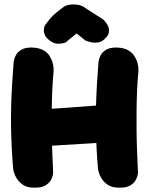

<svg xmlns="http://www.w3.org/2000/svg" viewBox="-20 -870 689 885"><path d="M137 -5Q105 -5 86 -18Q67 -31 57 -47.5Q47 -64 44 -76.5Q41 -89 41 -89Q37 -132 34.5 -180Q32 -228 31 -279Q30 -330 31.5 -382Q33 -434 36 -485Q39 -536 43 -584Q43 -584 45 -594.5Q47 -605 54.5 -618Q62 -631 79 -641Q96 -651 126 -651Q159 -650 179 -639Q199 -628 209 -611.5Q219 -595 223 -579Q227 -563 227 -552Q227 -541 227 -541Q223 -500 221 -455Q219 -410 218.5 -362.5Q218 -315 218.5 -266Q219 -217 221 -168.5Q223 -120 225 -74Q225 -74 223.5 -63.5Q222 -53 214 -39Q206 -25 188 -14.5Q170 -4 137 -5ZM116 -192 129 -362 501 -389 505 -216ZM528 -5Q496 -5 477 -18Q458 -31 448 -47.5Q438 -64 435 -76.5Q432 -89 432 -89Q428 -132 425.5 -180Q423 -228 422 -279Q421 -330 422.5 -382Q424 -434 427 -485Q430 -536 434 -584Q434 -584 436 -594.5Q438 -605 445.5 -618Q453 -631 470 -641Q487 -651 517 -651Q550 -650 569.5 -639Q589 -628 599.5 -611.5Q610 -595 614 -579Q618 -563 618 -552Q618 -541 618 -541Q614 -500 612 -455Q610 -410 609.5 -362.5Q609 -315 609.5 -266Q610 -217 612 -168.5Q614 -120 616 -74Q616 -74 614.5 -63.5Q613 -53 605 -39Q597 -25 579 -14.5Q561 -4 528 -5ZM212 -681Q194 -694 188 -706.5Q182 -719 182 -729.5Q182 -740 184.5 -746.5Q187 -753 187 -753Q200 -771 211 -784Q222 -797 236 -809Q250 -821 272 -837Q281 -845 299.5 -848Q318 -851 338.5 -848Q359 -845 375 -832L456 -780Q456 -780 463.5 -772Q471 -764 477.5 -751Q484 -738 482 -722Q480 -706 461 -689Q448 -677 433 -674.5Q418 -672 404.5 -674.5Q391 -677 382.5 -680Q374 -683 374 -683L333 -716Q321 -706 307 -694.5Q293 -683 282 -674Q282 -674 271.5 -671Q261 -668 245 -668.5Q229 -669 212 -681Z"/></svg>

Font: Sour Gummy Black
Style: Regular
Weight: 900
Designer: Stefie Justprince
Foundry: Eifetstype
Version: Version 1.000